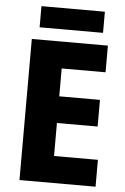

<svg xmlns="http://www.w3.org/2000/svg" viewBox="-59 -1018 630 968"><g transform="rotate(5 256.0 -534.5)"><path d="M432 -976H111V-869H432ZM462 -93V-229H240V-396H446V-531H240V-672H462V-807H77V-93Z"/></g></svg>

Font: Noto Sans Kannada UI SemiCondensed ExtraBold
Style: Regular
Weight: 800
Width: 4
Designer: Jelle Bosma - Monotype Design Team
Foundry: Monotype Imaging Inc.
Version: Version 2.005